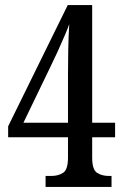

<svg xmlns="http://www.w3.org/2000/svg" viewBox="-20 -734 486 754"><path d="M159 0V-43H181Q209 -43 228 -55.5Q247 -68 247 -115V-195H12V-238L246 -714H342V-252H432V-195H342V-115Q342 -68 361 -55.5Q380 -43 408 -43H418V0ZM72 -252H247V-440Q247 -484 248 -538.5Q249 -593 252 -639Q246 -622 233.5 -593Q221 -564 207 -533Q193 -502 182 -480Z"/></svg>

Font: Noto Serif Tamil ExtraCondensed Medium
Style: Regular
Weight: 500
Width: 2
Designer: Indian Type Foundry, Tom Grace, and the Monotype Design Team
Foundry: Monotype Imaging Inc.
Version: Version 2.004; ttfautohint (v1.8.4.7-5d5b)